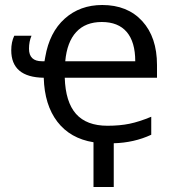

<svg xmlns="http://www.w3.org/2000/svg" viewBox="-20 -564 699 768"><path d="M354 5Q261 -10 209.5 -77Q158 -144 155 -253Q25 -255 25 -363Q25 -396 37 -421H106Q96 -398 96 -369Q96 -319 148 -319H158L161 -336Q178 -435 239 -489.5Q300 -544 389 -544Q490 -544 549 -479.5Q608 -415 608 -304V-253H239Q242 -156 284 -108.5Q326 -61 410 -61Q459 -61 498 -69Q537 -77 585 -97V-25Q516 7 435 9V184H354ZM387 -476Q322 -476 285 -436Q248 -396 241 -319H521Q521 -396 487 -436Q453 -476 387 -476Z"/></svg>

Font: Stephens Clock
Style: Regular
Weight: 400
Designer: Peter Wiegel (catfonts.de) with slight modifications by DT1.org
Version: Version 0.9.1